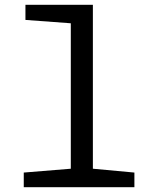

<svg xmlns="http://www.w3.org/2000/svg" viewBox="-20 -780 640 800"><path d="M79 -61 275 -77V-683L86 -697V-760H367V-77L540 -61V0H79Z"/></svg>

Font: Noto Sans Mono UI
Style: Regular
Weight: 400
Monospace: yes
Designer: Monotype Design team
Foundry: Monotype Imaging Inc.
Version: Version 1.000